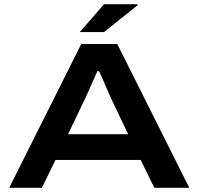

<svg xmlns="http://www.w3.org/2000/svg" viewBox="-20 -897 948 917"><path d="M24 0 368 -687H540L884 0H717L652 -133H245L180 0ZM305 -256H592L512 -424Q507 -435 497.5 -456.5Q488 -478 478.5 -500.5Q469 -523 461.5 -539.5Q454 -556 453 -557H445Q436 -537 424.5 -511Q413 -485 402.5 -461Q392 -437 385 -423ZM361 -744 477 -877H637V-872L477 -744Z"/></svg>

Font: Archivo SemiBold Expanded SemiBold
Style: Regular
Weight: 600
Width: 7
Version: Version 2.001